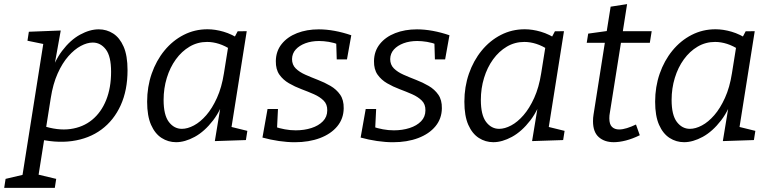

<svg xmlns="http://www.w3.org/2000/svg" viewBox="-73 -679 3733 929"><path d="M-52.7 230 -46 186.5 70.1 159.1 30.6 201.3 138.5 -479.9 151.2 -463.2 59.9 -481.9 66.6 -525.4 220.9 -531.4 184.5 -328.5 163.5 -297Q187.1 -379.3 227.2 -432.5Q267.4 -485.7 314.6 -511.4Q361.7 -537.1 404.8 -537.1Q442.8 -537.1 474.4 -516.9Q506.1 -496.7 525.1 -453.4Q544.1 -410 544.1 -339.3Q544.1 -242.7 511 -169.7Q477.8 -96.7 417.9 -52.3Q358.1 -8 275.8 3.5Q193.4 15 95.1 -10.6L142.9 -17.3L107.9 203.3L79.8 158.1L198.9 186.5L192.2 230ZM147.3 -44.5 130.2 -71.6Q205.8 -46.2 267.4 -54.7Q329 -63.2 372.9 -99.4Q416.8 -135.5 440.7 -194.9Q464.5 -254.4 464.5 -331.6Q464.5 -406.9 439 -440Q413.5 -473.1 375.9 -473.1Q348.6 -473.1 317.8 -456.6Q287.1 -440.2 257.8 -407Q228.5 -373.9 205.9 -323.3Q183.2 -272.7 172.6 -204.4Z M778.9 9Q740.9 9 708.9 -11.5Q676.9 -32 657.9 -75Q638.9 -118 638.9 -187Q638.9 -259 660.9 -322.4Q682.9 -385.7 722.4 -434Q761.9 -482.4 815.3 -509.9Q868.6 -537.4 931 -537.4Q968.3 -537.4 1008.9 -525.5Q1049.4 -513.7 1091.7 -485.7L1057.3 -490.4L1077 -527.7L1120.8 -528L1040.8 -23.7L1013.7 -72.9L1123.8 -45.8L1116.8 -1.3L966.5 3.7L999.2 -194.9L1022.3 -231.7Q999.3 -150.1 958 -96.4Q916.6 -42.7 869.1 -16.8Q821.6 9 778.9 9ZM807.1 -55.6Q834.4 -55.6 865.4 -72.1Q896.3 -88.5 925.1 -121.7Q953.9 -154.8 976.8 -205.4Q999.8 -256 1010.5 -324.3L1033.1 -465.6L1046.8 -437.2Q1015.9 -457.5 986.6 -466.8Q957.3 -476.1 929 -476.1Q883 -476.1 844.6 -453.5Q806.1 -430.8 777.8 -391.7Q749.5 -352.6 734.1 -302Q718.6 -251.3 718.6 -195.4Q718.6 -122.5 744 -89Q769.5 -55.6 807.1 -55.6Z M1353.6 9.2Q1317.1 9.2 1276.4 3.3Q1235.8 -2.7 1196.9 -13.4L1221.5 -151.5H1272L1266.9 -47.4L1255.5 -66.1Q1279.2 -58.1 1305.1 -53.3Q1330.9 -48.4 1357.9 -48.4Q1399.2 -48.4 1433.9 -59.6Q1468.6 -70.7 1489.5 -92.3Q1510.4 -113.9 1510.4 -144.9Q1511 -174.5 1492.8 -192.4Q1474.6 -210.4 1446.2 -223Q1417.8 -235.5 1385.7 -247.5Q1353.6 -259.5 1325.2 -276Q1296.7 -292.5 1278.8 -317.9Q1261 -343.3 1261.6 -383.3Q1262.2 -431.4 1289.8 -465.9Q1317.4 -500.4 1364.2 -518.7Q1411.1 -537 1469.5 -537Q1506.1 -537 1546 -529.7Q1585.8 -522.4 1626.7 -508.4L1605.8 -391.7H1556.3L1553.7 -477.4L1568.5 -462.6Q1543.3 -472.3 1517.9 -476.5Q1492.6 -480.6 1470.8 -480.6Q1434.2 -480.6 1404.7 -469.7Q1375.3 -458.7 1357.9 -439.5Q1340.6 -420.3 1340 -393.3Q1340 -365.7 1357.8 -348Q1375.7 -330.2 1404.5 -317.5Q1433.2 -304.8 1465.3 -292.4Q1497.4 -280.1 1526.2 -263.3Q1554.9 -246.5 1572.8 -220.9Q1590.7 -195.3 1590 -155Q1589.4 -104.9 1559 -68Q1528.6 -31.1 1475.2 -10.9Q1421.9 9.2 1353.6 9.2Z M1828.6 9.2Q1792.1 9.2 1751.4 3.3Q1710.8 -2.7 1671.9 -13.4L1696.5 -151.5H1747L1741.9 -47.4L1730.5 -66.1Q1754.2 -58.1 1780.1 -53.3Q1805.9 -48.4 1832.9 -48.4Q1874.2 -48.4 1908.9 -59.6Q1943.6 -70.7 1964.5 -92.3Q1985.4 -113.9 1985.4 -144.9Q1986 -174.5 1967.8 -192.4Q1949.6 -210.4 1921.2 -223Q1892.8 -235.5 1860.7 -247.5Q1828.6 -259.5 1800.2 -276Q1771.7 -292.5 1753.8 -317.9Q1736 -343.3 1736.6 -383.3Q1737.2 -431.4 1764.8 -465.9Q1792.4 -500.4 1839.2 -518.7Q1886.1 -537 1944.5 -537Q1981.1 -537 2021 -529.7Q2060.8 -522.4 2101.7 -508.4L2080.8 -391.7H2031.3L2028.7 -477.4L2043.5 -462.6Q2018.3 -472.3 1992.9 -476.5Q1967.6 -480.6 1945.8 -480.6Q1909.2 -480.6 1879.7 -469.7Q1850.3 -458.7 1832.9 -439.5Q1815.6 -420.3 1815 -393.3Q1815 -365.7 1832.8 -348Q1850.7 -330.2 1879.5 -317.5Q1908.2 -304.8 1940.3 -292.4Q1972.4 -280.1 2001.2 -263.3Q2029.9 -246.5 2047.8 -220.9Q2065.7 -195.3 2065 -155Q2064.4 -104.9 2034 -68Q2003.6 -31.1 1950.2 -10.9Q1896.9 9.2 1828.6 9.2Z M2313.9 9Q2275.9 9 2243.9 -11.5Q2211.9 -32 2192.9 -75Q2173.9 -118 2173.9 -187Q2173.9 -259 2195.9 -322.4Q2217.9 -385.7 2257.4 -434Q2296.9 -482.4 2350.3 -509.9Q2403.6 -537.4 2466 -537.4Q2503.3 -537.4 2543.9 -525.5Q2584.4 -513.7 2626.7 -485.7L2592.3 -490.4L2612 -527.7L2655.8 -528L2575.8 -23.7L2548.7 -72.9L2658.8 -45.8L2651.8 -1.3L2501.5 3.7L2534.2 -194.9L2557.3 -231.7Q2534.3 -150.1 2493 -96.4Q2451.6 -42.7 2404.1 -16.8Q2356.6 9 2313.9 9ZM2342.1 -55.6Q2369.4 -55.6 2400.4 -72.1Q2431.3 -88.5 2460.1 -121.7Q2488.9 -154.8 2511.8 -205.4Q2534.8 -256 2545.5 -324.3L2568.1 -465.6L2581.8 -437.2Q2550.9 -457.5 2521.6 -466.8Q2492.3 -476.1 2464 -476.1Q2418 -476.1 2379.6 -453.5Q2341.1 -430.8 2312.8 -391.7Q2284.5 -352.6 2269.1 -302Q2253.6 -251.3 2253.6 -195.4Q2253.6 -122.5 2279 -89Q2304.5 -55.6 2342.1 -55.6Z M3022.6 -24.7Q2987.9 -7.7 2955.7 0.7Q2923.5 9 2896.8 9Q2851.7 9 2824 -15.7Q2796.3 -40.4 2796.3 -92.5Q2796.3 -101.5 2796.9 -109Q2797.6 -116.5 2798.9 -124.9L2855.5 -484.5L2864.9 -471.8H2765.9L2773 -516.3L2876.9 -530.7L2860.6 -515L2881.6 -646.7L2961.2 -659.1L2938.6 -515L2930.5 -528H3080.2L3071.2 -471.8H2919.8L2933.5 -484.5L2877.3 -130.2Q2876.3 -126.2 2875.8 -119.7Q2875.3 -113.2 2875.3 -106.2Q2875.3 -77.5 2888.1 -65.1Q2900.9 -52.6 2922.6 -52.6Q2939.9 -52.6 2960.5 -59.1Q2981.2 -65.5 3004.2 -76.5Z M3236.9 9Q3198.9 9 3166.9 -11.5Q3134.9 -32 3115.9 -75Q3096.9 -118 3096.9 -187Q3096.9 -259 3118.9 -322.4Q3140.9 -385.7 3180.4 -434Q3219.9 -482.4 3273.3 -509.9Q3326.6 -537.4 3389 -537.4Q3426.3 -537.4 3466.9 -525.5Q3507.4 -513.7 3549.7 -485.7L3515.3 -490.4L3535 -527.7L3578.8 -528L3498.8 -23.7L3471.7 -72.9L3581.8 -45.8L3574.8 -1.3L3424.5 3.7L3457.2 -194.9L3480.3 -231.7Q3457.3 -150.1 3416 -96.4Q3374.6 -42.7 3327.1 -16.8Q3279.6 9 3236.9 9ZM3265.1 -55.6Q3292.4 -55.6 3323.4 -72.1Q3354.3 -88.5 3383.1 -121.7Q3411.9 -154.8 3434.8 -205.4Q3457.8 -256 3468.5 -324.3L3491.1 -465.6L3504.8 -437.2Q3473.9 -457.5 3444.6 -466.8Q3415.3 -476.1 3387 -476.1Q3341 -476.1 3302.6 -453.5Q3264.1 -430.8 3235.8 -391.7Q3207.5 -352.6 3192.1 -302Q3176.6 -251.3 3176.6 -195.4Q3176.6 -122.5 3202 -89Q3227.5 -55.6 3265.1 -55.6Z"/></svg>

Font: Bitter Thin
Style: Italic
Weight: 100
Italic angle: -9°
Designer: Sol Matas, and Bitter project Authors
Foundry: Sol Matas
Version: Version 2.002